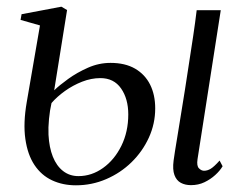

<svg xmlns="http://www.w3.org/2000/svg" viewBox="-20 -543 727 574"><path d="M551 10.5Q533.5 10.5 520.5 3.5Q507.5 -3.5 501.5 -19.8Q495.5 -36 499 -63Q500 -72 503.2 -91.5Q506.5 -111 511 -139.2Q515.5 -167.5 521.2 -202Q527 -236.5 533 -275.2Q539 -314 545.2 -354.5Q551.5 -395 557.5 -435Q563.5 -475 568 -512.5H640L570.5 -67Q567.5 -47 574.8 -39.8Q582 -32.5 590 -32.5Q600 -32.5 610 -38.5Q620 -44.5 636.5 -63L645.5 -46Q637.5 -32.5 623.5 -19.8Q609.5 -7 591.2 1.8Q573 10.5 551 10.5ZM207 11Q167.5 11 135.5 -4Q103.5 -19 83 -49.8Q62.5 -80.5 55.8 -127.5Q49 -174.5 60 -238L99.5 -467L41.5 -483.5L44.5 -500.5L163.5 -523L180.5 -513L142 -273Q157.5 -288 183.8 -307Q210 -326 242.8 -340.5Q275.5 -355 310.5 -355Q354 -355 383.8 -337.8Q413.5 -320.5 428.8 -290Q444 -259.5 444 -219Q444 -173 425 -131.5Q406 -90 373.2 -58Q340.5 -26 297.5 -7.5Q254.5 11 207 11ZM214.5 -16.5Q254 -16.5 288 -40.8Q322 -65 342.8 -107Q363.5 -149 363.5 -201Q363.5 -247.5 342 -278.5Q320.5 -309.5 280 -309.5Q253 -309.5 225.5 -298.8Q198 -288 174.2 -271Q150.5 -254 134 -235Q129 -213.5 126.5 -187.5Q124 -161.5 125 -140Q127 -102 138 -74.5Q149 -47 168.5 -31.8Q188 -16.5 214.5 -16.5Z"/></svg>

Font: Merriweather 120pt Light
Style: Italic
Weight: 300
Italic angle: -7.8°
Version: Version 2.101